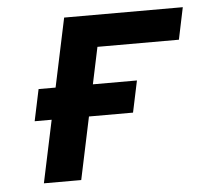

<svg xmlns="http://www.w3.org/2000/svg" viewBox="-44 -583 688 630"><g transform="rotate(-5 300.0 -268.0)"><path d="M63.4 -205.6 85.4 -309.6H409.4L387.4 -205.6ZM75.8 0 189.4 -536H580.2L558.2 -430.8H221.2L303.4 -494.8L198.8 0Z"/></g></svg>

Font: Geist Mono
Style: Italic
Weight: 400
Italic angle: -12°
Monospace: yes
Designer: Basement.studio, Andrés Briganti, Mateo Zaragoza
Foundry: Basement.studio, Vercel, Andrés Briganti, Guido Ferreyra, Mateo Zaragoza
Version: Version 1.500